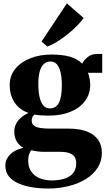

<svg xmlns="http://www.w3.org/2000/svg" viewBox="-20 -858 628 1130"><path d="M265 251.5Q216.5 251.5 171.2 244.5Q126 237.5 90 222Q54 206.5 32.8 180.8Q11.5 155 11.5 117Q11.5 90.5 25 69.2Q38.5 48 62.5 33.2Q86.5 18.5 117.5 12.5Q89.5 -4.5 76.8 -28.8Q64 -53 64 -83.5Q64 -107.5 74 -128Q84 -148.5 102.8 -165Q121.5 -181.5 147.5 -193Q90 -215 63.5 -258.5Q37 -302 37 -357Q37 -413 70.5 -453.5Q104 -494 159.8 -515.5Q215.5 -537 283 -537Q345 -537 390 -524.8Q435 -512.5 464 -483.5Q475.5 -506.5 497.5 -523.5Q519.5 -540.5 552.5 -540.5H581.5V-429.5H496.5Q501 -423.5 504 -411Q507 -398.5 509 -384.8Q511 -371 511 -361Q511 -304 480 -263Q449 -222 394 -199.8Q339 -177.5 266.5 -177.5Q245 -177.5 221.8 -179Q198.5 -180.5 182 -183.5Q173.5 -175.5 170 -167.2Q166.5 -159 166.5 -147.5Q166.5 -123 191 -112Q215.5 -101 278.5 -101H384Q447 -101 490.5 -84.5Q534 -68 556.8 -36.2Q579.5 -4.5 579.5 42Q579.5 91 554.2 130Q529 169 485 196Q441 223 384.2 237.2Q327.5 251.5 265 251.5ZM283 204Q325.5 204 358.2 194Q391 184 409.8 161.8Q428.5 139.5 428.5 103Q428.5 79.5 418.5 64.8Q408.5 50 387.2 42.8Q366 35.5 332.5 35.5H241Q218.5 35.5 198.5 32.8Q178.5 30 163 26.5Q156.5 36 151.2 50.2Q146 64.5 146 88Q146 127 164.5 152.8Q183 178.5 214.2 191Q245.5 203.5 283 204ZM273.5 -220Q310 -220 327 -253.5Q344 -287 344 -358Q344 -399 337 -430Q330 -461 315.5 -478.5Q301 -496 277.5 -496Q254 -496 238 -481.5Q222 -467 213.8 -437.5Q205.5 -408 205.5 -362Q205.5 -320.5 212.5 -288.2Q219.5 -256 234.5 -238Q249.5 -220 273.5 -220ZM258 -584.5 224.5 -613.5 373.5 -838 472.5 -752Q455.5 -728.5 429.8 -702.8Q404 -677 374.2 -653.5Q344.5 -630 314.8 -611.8Q285 -593.5 259 -584.5Z"/></svg>

Font: Merriweather 96pt Black
Style: Regular
Weight: 900
Version: Version 2.100